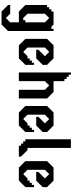

<svg xmlns="http://www.w3.org/2000/svg" viewBox="784 -1524 973 2582"><g transform="rotate(90 1271.0 -233.5)"><path d="M368.6 -466.7V-437.6H339.5L310.3 -466.7H135.3V-437.6H106.2V-408.5H77.1V-379.3H48V-87.7L135.3 -0.3H281.2V116.3L222.9 174.6L164.7 116.3H48V145.4L135.4 232.8H310.4L397.7 145.4V-466.7ZM281.2 -87.5H252.1V-58.4H223L164.8 -116.7V-350L223 -408.2L281.2 -350Z M648.9 -233.4H765.5L853 -320.9V-379.2L765.5 -466.7H590.5L503 -379.2V-87.5L590.5 0H765.5L853 -87.5V-204.2H823.8V-175H794.7V-145.9H765.5V-116.7H736.4L678 -58.4L619.7 -116.7V-350L678 -408.3L736.4 -350L648.9 -262.5Z M1217.5 -466.7H1071.7V-612.5H1042.5V-641.7H1013.4V-670.8H984.2V-700H955V0H1071.7V-350L1130 -408.3L1188.3 -350V0H1305V-379.2Z M1551.9 -233.4H1668.5L1756 -320.9V-379.2L1668.5 -466.7H1493.5L1406 -379.2V-87.5L1493.5 0H1668.5L1756 -87.5V-204.2H1726.8V-175H1697.7V-145.9H1668.5V-116.7H1639.4L1581 -58.4L1522.7 -116.7V-350L1581 -408.3L1639.4 -350L1551.9 -262.5Z M1969.7 -700H1853V-87.5H1882.2V-58.4H1911.4V-29.2H1940.5V0H2086.3V-29.2L1998.8 -116.7H1969.7Z M2292.9 -233.4H2409.5L2497 -320.9V-379.2L2409.5 -466.7H2234.5L2147 -379.2V-87.5L2234.5 0H2409.5L2497 -87.5V-204.2H2467.8V-175H2438.7V-145.9H2409.5V-116.7H2380.4L2322 -58.4L2263.7 -116.7V-350L2322 -408.3L2380.4 -350L2292.9 -262.5Z"/></g></svg>

Font: Stepalange
Style: Regular
Weight: 400
Designer: Szymon Furjan
Version: Version 1.005;Fontself Maker 3.5.8